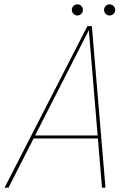

<svg xmlns="http://www.w3.org/2000/svg" viewBox="-20 -861 618 881"><path d="M1 0 381 -741H401.5L464 0H448L387.5 -724.5H388.5L19 0ZM128 -225.5 131 -239.5H439.5L436.5 -225.5ZM335 -790Q324.5 -790 317 -797.5Q309.5 -805 309.5 -815.5Q309.5 -826 317 -833.5Q324.5 -841 335 -841Q345.5 -841 353 -833.5Q360.5 -826 360.5 -815.5Q360.5 -805 353 -797.5Q345.5 -790 335 -790ZM483 -790Q472.5 -790 465 -797.5Q457.5 -805 457.5 -815.5Q457.5 -826 465 -833.5Q472.5 -841 483 -841Q493.5 -841 501 -833.5Q508.5 -826 508.5 -815.5Q508.5 -805 501 -797.5Q493.5 -790 483 -790Z"/></svg>

Font: Epilogue Thin
Style: Italic
Weight: 250
Italic angle: -12°
Designer: Tyler Finck
Foundry: Etcetera Type Co
Version: Version 2.112